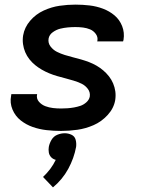

<svg xmlns="http://www.w3.org/2000/svg" viewBox="-20 -558 616 830"><path d="M244 8Q279 8 314.5 3Q350 -2 384.5 -17Q419 -32 445.5 -61Q472 -90 478 -125Q481 -145 478.5 -163Q476 -181 469 -197.5Q462 -214 451 -228Q440 -242 426.5 -253.5Q413 -265 397.5 -274Q382 -283 365 -289.5Q348 -296 330.5 -301Q313 -306 295 -310.5Q277 -315 259.5 -320.5Q242 -326 226 -334Q210 -342 198.5 -357Q187 -372 190 -391Q190 -391 190 -391Q190 -391 190 -391Q193 -408 208.5 -419Q224 -430 240.5 -434Q257 -438 273.5 -439.5Q290 -441 306 -441Q323 -441 339 -439Q355 -437 369.5 -431Q384 -425 394 -411.5Q404 -398 401 -382Q401 -380 400 -379H512Q513 -383 514 -386Q519 -417 508 -445Q497 -473 475 -491.5Q453 -510 425 -520.5Q397 -531 367 -534.5Q337 -538 306 -538Q272 -538 237.5 -533Q203 -528 169 -512.5Q135 -497 110.5 -468.5Q86 -440 80 -405Q77 -386 79.5 -367.5Q82 -349 89 -332.5Q96 -316 107 -302Q118 -288 131.5 -277Q145 -266 160.5 -257Q176 -248 193 -241Q210 -234 227.5 -229Q245 -224 262.5 -219.5Q280 -215 298 -209.5Q316 -204 332 -196.5Q348 -189 359.5 -174Q371 -159 368 -140Q365 -126 353 -115.5Q341 -105 327.5 -100.5Q314 -96 300 -93.5Q286 -91 272 -90Q258 -89 244 -89Q226 -89 209 -91Q192 -93 176 -99Q160 -105 148.5 -118Q137 -131 140 -149L141 -151H29Q28 -148 28 -144Q22 -113 34 -84.5Q46 -56 69.5 -37.5Q93 -19 121.5 -9Q150 1 181 4.5Q212 8 244 8ZM209 252Q250 218 275 172Q300 126 309 77Q311 61 307 46Q303 31 289 24.5Q275 18 260 18Q244 18 228 24.5Q212 31 203 46Q194 61 191 77Q189 89 191 101Q193 113 201 121.5Q209 130 221 133Q211 154 197 172.5Q183 191 166 207Z"/></svg>

Font: Iosevka Sparkle SmBdObl
Style: Regular
Weight: 600
Italic angle: -9°
Designer: Belleve Invis
Foundry: Belleve Invis
Version: Version 4.5.0; ttfautohint (v1.8.3)